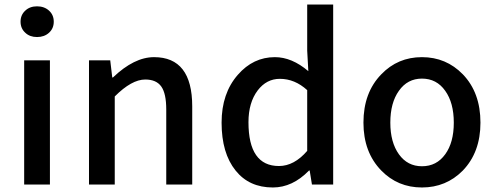

<svg xmlns="http://www.w3.org/2000/svg" viewBox="-20 -817 2195 850"><path d="M87 -550H201V0H87ZM92 -672Q71 -691 71 -721Q71 -751 92 -770Q112 -789 144 -789Q176 -789 197 -770Q218 -751 218 -721Q218 -691 197 -672Q176 -653 144 -653Q112 -653 92 -672Z M374 -550H468L477 -474H480Q574 -564 662 -564Q831 -564 831 -346V0H716V-332Q716 -403 694 -434Q672 -465 623 -465Q563 -465 488 -390V0H374Z M1023 -62Q961 -139 961 -274Q961 -404 1033 -486Q1101 -564 1197 -564Q1272 -564 1345 -502L1340 -593V-797H1455V0H1361L1351 -62H1348Q1275 13 1188 13Q1083 13 1023 -62ZM1340 -149V-418Q1285 -468 1219 -468Q1160 -468 1121 -417Q1080 -363 1080 -276Q1080 -82 1215 -82Q1282 -82 1340 -149Z M1668 -62Q1589 -143 1589 -274Q1589 -407 1668 -488Q1741 -564 1848 -564Q1955 -564 2029 -488Q2107 -407 2107 -274Q2107 -143 2029 -62Q1955 13 1848 13Q1741 13 1668 -62ZM1951 -134Q1989 -186 1989 -274Q1989 -362 1951 -415Q1913 -469 1848 -469Q1784 -469 1746 -415Q1708 -362 1708 -274Q1708 -187 1746 -134Q1784 -81 1848 -81Q1913 -81 1951 -134Z"/></svg>

Font: Noto Sans S Chinese Medium
Style: Regular
Weight: 500
Designer: Ryoko NISHIZUKA  (kana & ideographs); Paul D. Hunt (Latin, Greek & Cyrillic); Wenlong ZHANG  (bopomofo); Sandoll Communi
Foundry: Adobe Systems Incorporated
Version: Version 1.000;PS 1;hotconv 1.0.78;makeotf.lib2.5.61930